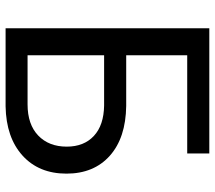

<svg xmlns="http://www.w3.org/2000/svg" viewBox="-60 -690 751 670"><g transform="rotate(90 315.0 -355.5)"><path d="M516.1 -633.8H173.3V-420.9H350.1Q461.4 -419.4 523.9 -363.8Q586.4 -308.1 586.4 -212.4Q586.4 -116.2 523.4 -59.1Q460.4 -2 351.6 0H79.1V-710.9H516.1ZM173.3 -343.8V-76.7H344.7Q414.6 -76.7 453.4 -113.8Q492.2 -150.9 492.2 -213.4Q492.2 -273.4 454.8 -308.1Q417.5 -342.8 348.6 -343.8Z"/></g></svg>

Font: Roboto
Style: Regular
Weight: 400
Designer: Google
Version: Version 2.134; 2016; ttfautohint (v1.6)